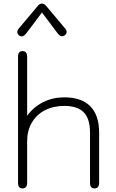

<svg xmlns="http://www.w3.org/2000/svg" viewBox="-20 -1045 651 1075"><path d="M81 -22V-727Q81 -759 106 -759Q132 -759 132 -727V-397Q169 -447 222.5 -473.5Q276 -500 340 -500Q436 -500 485.5 -450Q535 -400 535 -303V-22Q535 10 509 10Q484 10 484 -22V-303Q484 -380 449 -416Q414 -452 340 -452Q278 -452 231 -427.5Q184 -403 158 -358Q132 -313 132 -255V-22Q132 10 106 10Q81 10 81 -22ZM77 -865Q77 -876 84 -884L190 -1010Q201 -1025 215 -1025Q228 -1025 240 -1010L346 -884Q353 -876 353 -866Q353 -855 342 -847Q336 -842 328 -842Q315 -842 303 -858L215 -975L127 -858Q113 -841 101 -841Q95 -841 88 -846Q77 -854 77 -865Z"/></svg>

Font: Kodchasan ExtraLight
Style: Regular
Weight: 275
Version: Version 1.000; ttfautohint (v1.6)